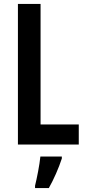

<svg xmlns="http://www.w3.org/2000/svg" viewBox="-20 -734 436 975"><path d="M71 0H380V-102H186V-714H71ZM294 71V61H185C181 103 167 173 158 209V221H228C253 177 278 120 294 71Z"/></svg>

Font: Noto Sans Gujarati ExtraCondensed SemiBold
Style: Regular
Weight: 600
Width: 2
Designer: Jelle Bosma - Monotype Design Team, Universal Thirst
Foundry: Monotype Imaging Inc.
Version: Version 2.106